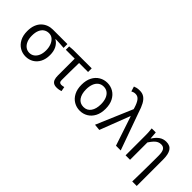

<svg xmlns="http://www.w3.org/2000/svg" viewBox="31 -1695 2780 2780"><g transform="rotate(45 1421.5 -304.5)"><path d="M294.5 13.4Q229.3 13.4 173.9 -18.9Q118.5 -51.2 85 -113.6Q51.6 -176.1 51.6 -265.2Q51.6 -337.4 71.8 -389.7Q92.1 -442.1 127 -476Q162 -509.8 206.5 -526.6Q251 -543.4 299.5 -543.4H596.4V-465.1Q550.4 -468.9 510.2 -471.3Q470 -473.8 424.8 -474.2V-469.8Q474.9 -441.5 503.4 -386.2Q531.9 -330.9 531.9 -253.9Q531.9 -169.8 500.5 -109.9Q469.2 -50 415.2 -18.3Q361.2 13.4 294.5 13.4ZM295.3 -62.9Q339 -62.9 372.3 -87.1Q405.6 -111.4 424.5 -155.8Q443.4 -200.2 443.4 -261.3Q443.4 -316.3 426.2 -363.1Q409 -409.8 376.3 -438.5Q343.6 -467.1 296.5 -467.1Q253.9 -467.1 219.7 -445.3Q185.4 -423.4 165.6 -378.4Q145.8 -333.4 145.8 -265.2Q145.8 -202.9 165.3 -157.5Q184.8 -112.2 218.8 -87.5Q252.7 -62.9 295.3 -62.9Z M930.8 13.4Q889.9 13.4 865.8 -2.4Q841.7 -18.1 831.1 -48.5Q820.5 -78.8 820.5 -122.3V-469H638.4V-537.6L715.5 -543.4H1093.9V-469H909.7Q907.9 -377.1 906.8 -287.7Q905.7 -198.3 905.7 -116.3Q905.7 -87.6 917 -75.2Q928.3 -62.9 951 -62.9Q964.5 -62.9 977.7 -65.2Q990.9 -67.5 1004.4 -71.3L1017.6 -1.1Q1001.8 4.4 979.1 8.9Q956.4 13.4 930.8 13.4Z M1404.1 13.4Q1336.4 13.4 1279.9 -20Q1223.4 -53.3 1190 -117Q1156.6 -180.6 1156.6 -271Q1156.6 -362.5 1190 -426.3Q1223.4 -490 1279.9 -523.4Q1336.4 -556.8 1404.1 -556.8Q1472.2 -556.8 1528.2 -523.4Q1584.2 -490 1617.6 -426.3Q1651 -362.5 1651 -271Q1651 -180.6 1617.6 -117Q1584.2 -53.3 1528.2 -20Q1472.2 13.4 1404.1 13.4ZM1404.1 -62.9Q1476.7 -62.9 1516.7 -119.5Q1556.8 -176.2 1556.8 -271Q1556.8 -333.8 1538.9 -380.8Q1521 -427.8 1486.8 -454.2Q1452.7 -480.5 1404.1 -480.5Q1355.8 -480.5 1321.2 -454.2Q1286.6 -427.8 1268.7 -380.8Q1250.8 -333.8 1250.8 -271Q1250.8 -176.2 1290.8 -119.5Q1330.9 -62.9 1404.1 -62.9Z M1801.9 9.3 1705 0 1941.1 -555.4 1934.5 -578.3Q1911.8 -653.3 1881.8 -692.5Q1851.8 -731.7 1805 -731.7Q1782.8 -731.7 1766.6 -726.4Q1750.3 -721.1 1735.8 -713.3L1712 -789.6Q1731.9 -798.2 1755.5 -803.8Q1779.1 -809.3 1815 -809.3Q1869.2 -809.3 1907 -783Q1944.8 -756.7 1973.1 -704.5Q2001.4 -652.3 2025.4 -574.4L2231.3 0H2134.4L1983.7 -451.3H1979.3Z M2666.7 199.6Q2668.4 133.6 2669.5 64Q2670.6 -5.5 2671.4 -74.2Q2672.2 -142.8 2672.6 -208.1Q2673 -273.5 2673 -332.4Q2673 -408.5 2652.6 -442.9Q2632.1 -477.4 2584.3 -477.4Q2554.4 -477.4 2529 -466.1Q2503.7 -454.9 2478.3 -428.1Q2452.9 -401.3 2422.5 -355.2V0H2331.1V-394.4Q2331.1 -427.2 2329.8 -463.9Q2328.6 -500.7 2323 -543.4H2406L2414.7 -429.1H2417.1Q2458.6 -494 2504.8 -525.4Q2550.9 -556.8 2610.7 -556.8Q2689.9 -556.8 2724.4 -502.4Q2758.8 -448 2758.8 -344.1V199.6Z"/></g></svg>

Font: Noto Sans TC Thin
Style: Regular
Weight: 100
Designer: Ryoko NISHIZUKA 西塚涼子 (kana, bopomofo & ideographs); Paul D. Hunt (Latin, Greek & Cyrillic); Sandoll Communications 산돌커뮤니
Foundry: Adobe
Version: Version 2.004-H2;hotconv 1.0.118;makeotfexe 2.5.65603